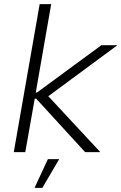

<svg xmlns="http://www.w3.org/2000/svg" viewBox="-20 -740 591 934"><path d="M103 0 149 -260H156L394 0H468L215 -272L551 -520H473L160 -290H154L229 -720H173L47 0ZM148 174H186L268 34H213Z"/></svg>

Font: Fixel Display Light
Style: Italic
Weight: 300
Italic angle: -10°
Designer: AlfaBravo + MacPaw
Foundry: Kyrylo Tkachov, Marchela Mozhyna, Serhii Makarenko, Maria Weinstein, Zakhar Kryvoshyya
Version: Version 1.210;Glyphs 3.2 (3217)